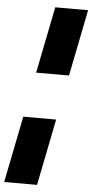

<svg xmlns="http://www.w3.org/2000/svg" viewBox="-84 -778 484 1007"><g transform="rotate(5 158.0 -274.0)"><path d="M165 -742H338L268 -392H95ZM48 -156H221L151 194H-22Z"/></g></svg>

Font: Montserrat Alternates ExtraBold
Style: Italic
Weight: 800
Italic angle: -11.3°
Designer: Julieta Ulanovsky
Foundry: Julieta Ulanovsky
Version: Version 7.200